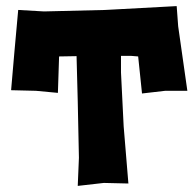

<svg xmlns="http://www.w3.org/2000/svg" viewBox="-20 -607 643 633"><path d="M40 -574.2 27.3 -433.6 16.6 -309.6 98.6 -307.6 170.9 -300.8 174.8 -420.9 232.4 -421.9 236.3 -273.4 240.2 -86.9 236.3 5.9 322.3 -3.9 403.3 -2 387.7 -190.4 378.9 -368.2V-422.9H411.1L435.5 -420.9L448.2 -298.8L524.4 -307.6H597.7L567.4 -520.5L562.5 -586.9L327.1 -574.2L125 -569.3Z"/></svg>

Font: MaokenAssortedSans-TC
Style: Regular
Weight: 500
Version: Version 0.83